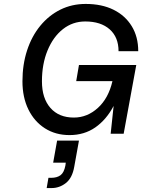

<svg xmlns="http://www.w3.org/2000/svg" viewBox="-20 -679 722 975"><path d="M94 -266Q94 -351 117.5 -423Q141 -495 184.5 -548Q228 -601 286.5 -630Q345 -659 415 -659Q497 -659 556.5 -629.5Q616 -600 649 -546Q682 -492 682 -419H582Q582 -490 537 -530Q492 -570 413 -570Q349 -570 299.5 -531Q250 -492 221.5 -423Q193 -354 193 -266Q193 -180 236 -131Q279 -82 355 -82Q423 -82 477 -131Q531 -180 551 -267H367L381 -349H672L608 0H542L557 -141Q520 -71 464 -32Q408 7 333 7Q262 7 208 -27.5Q154 -62 124 -123.5Q94 -185 94 -266ZM270 35H381L357 168Q347 225 314.5 250.5Q282 276 242 276H217L226 224H240Q269 224 287 211Q305 198 312 162L314 147H250Z"/></svg>

Font: Overused Grotesk Medium
Style: Italic
Weight: 500
Italic angle: -10°
Version: Version 0.003